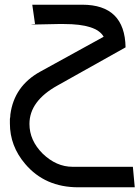

<svg xmlns="http://www.w3.org/2000/svg" viewBox="-20 -371 592 815"><path d="M22 153V134Q24 125 24 115Q40 -6 151 -67L420 -215Q390 -269 252 -269H225L129 -267V-265L111 -266Q117 -267 129 -267L117 -351H329Q510 -351 513 -170L224 -8Q105 58 105 155Q105 225 161 281Q219 337 288 337H544L552 424H312Q171 424 87 325Q22 249 22 153Z"/></svg>

Font: Yekan
Style: Regular
Weight: 400
Designer: ParsMizban Co
Foundry: ParsMizban Co
Version: Version 2.000